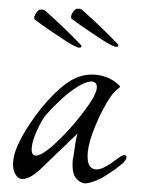

<svg xmlns="http://www.w3.org/2000/svg" viewBox="-20 -396 332 443"><path d="M176 27Q174 27 172 26.5Q170 26 168 25Q154 18 150 5Q146 -8 148 -28Q150 -36 152.5 -56Q155 -76 159 -88L108 -39L80 -12Q51 17 32 17Q24 17 19 11Q10 0 10 -16Q10 -37 21 -61Q32 -85 47 -107.5Q62 -130 74 -145Q104 -182 132.5 -203Q161 -224 192 -224Q209 -224 225.5 -218Q242 -212 256 -198L257 -197Q257 -194 252 -191Q250 -189 248.5 -188Q247 -187 246 -186Q234 -174 219 -146Q204 -118 193 -87.5Q182 -57 182 -35Q182 -15 192 -8Q197 -5 203 -5Q216 -5 239 -21Q240 -22 243.5 -24.5Q247 -27 254 -32Q262 -38 267 -38Q272 -38 272 -34Q272 -28 264 -20Q258 -15 250.5 -9Q243 -3 233 3Q218 14 202 20.5Q186 27 176 27ZM63 -37Q84 -37 141 -99Q156 -116 168 -131.5Q180 -147 190 -162Q208 -191 202 -202Q199 -208 190 -208Q179 -208 160 -196.5Q141 -185 121.5 -167Q102 -149 86 -131Q75 -117 64 -92Q53 -67 53 -51Q53 -37 63 -37ZM248 -288Q241 -288 216 -304Q198 -316 180 -328Q162 -340 145 -353Q144 -354 144 -357Q144 -362 149 -369Q154 -376 159 -376Q163 -376 165.5 -375.5Q168 -375 172 -371Q190 -355 212.5 -333.5Q235 -312 251 -295Q253 -293 253 -291Q253 -288 248 -288ZM163 -286Q156 -286 131 -302Q113 -314 95 -326Q77 -338 60 -351Q59 -352 59 -355Q59 -360 64 -367Q69 -374 74 -374Q78 -374 80.5 -373.5Q83 -373 87 -369Q105 -353 127.5 -331.5Q150 -310 166 -293Q168 -291 168 -289Q168 -286 163 -286Z"/></svg>

Font: Allison
Style: Regular
Weight: 400
Designer: Robert E. Leuschke
Foundry: Robert E. Leuschke
Version: Version 1.010; ttfautohint (v1.8.3)